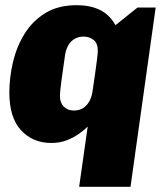

<svg xmlns="http://www.w3.org/2000/svg" viewBox="-20 -540 639 740"><path d="M285 180 318 -52Q306 -40 286 -25.5Q266 -11 239 0Q212 11 177 11Q107 11 61.5 -37.5Q16 -86 16 -184Q16 -241 30 -300.5Q44 -360 74.5 -409.5Q105 -459 154.5 -489.5Q204 -520 276 -520Q327 -520 364.5 -502Q402 -484 425 -443L510 -511H580L483 180ZM264 -114Q286 -114 300.5 -123.5Q315 -133 324 -149Q333 -165 336 -184Q341 -218 346 -252Q351 -286 354 -311.5Q357 -337 357 -344Q357 -373 341 -386Q325 -399 302 -399Q284 -399 269 -391Q254 -383 244.5 -367.5Q235 -352 231 -330Q221 -263 216 -223.5Q211 -184 211 -170Q211 -144 226 -129Q241 -114 264 -114Z"/></svg>

Font: Chivo Medium Black
Style: Italic
Weight: 900
Italic angle: -8.05°
Version: Version 2.002